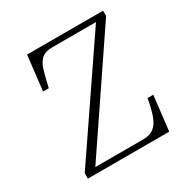

<svg xmlns="http://www.w3.org/2000/svg" viewBox="-160 -837 949 975"><g transform="rotate(-30 314.0 -350.0)"><path d="M80 -32 513 -668H255.5Q217 -668 196.5 -651.2Q176 -634.5 164.8 -601.5Q153.5 -568.5 137.5 -497H104L127.5 -700H573V-669L142 -32H424Q462.5 -32 485.5 -50Q508.5 -68 522 -104Q535.5 -140 547 -203H580.5L557 0H80Z"/></g></svg>

Font: Didactic
Style: Regular
Weight: 400
Designer: Tyler Finck
Foundry: Etcetera Type Co
Version: Version 3.007;FEAKit 1.0